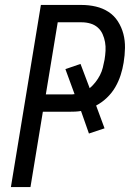

<svg xmlns="http://www.w3.org/2000/svg" viewBox="-20 -755 540 775"><path d="M24 0 145 -735H310Q339 -735 367 -728.5Q395 -722 418 -707Q441 -692 456 -668.5Q471 -645 478 -618Q485 -591 484.5 -561.5Q484 -532 479 -502Q475 -477 467 -452Q459 -427 445.5 -403.5Q432 -380 411.5 -360.5Q391 -341 368 -329L402 -237L339 -216L307 -307Q295 -305 283.5 -304.5Q272 -304 261 -304H153L103 0ZM165 -374H261Q266 -374 271 -374Q276 -374 281 -375L244 -476L305 -497L342 -399Q355 -410 365.5 -423.5Q376 -437 383.5 -451.5Q391 -466 395 -482Q399 -498 402 -514Q405 -532 406 -550Q407 -568 404 -585Q401 -602 394 -617.5Q387 -633 374.5 -644Q362 -655 345 -660Q328 -665 310 -665H213Z"/></svg>

Font: Iosevka Term Curly Oblique
Style: Regular
Weight: 400
Italic angle: -9°
Designer: Belleve Invis
Foundry: Belleve Invis
Version: Version 32.3.0